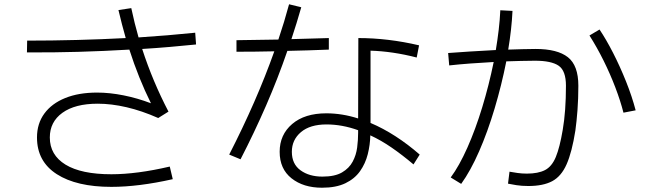

<svg xmlns="http://www.w3.org/2000/svg" viewBox="-20 -837 3040 898"><path d="M501 37Q338 37 245.5 -22.5Q153 -82 153 -194Q153 -259 187.5 -306Q222 -353 285 -378.5Q348 -404 434 -404Q493 -404 558 -391Q623 -378 686 -354Q628 -471 585 -605Q467 -598 345.5 -594.5Q224 -591 106 -592L107 -647Q221 -647 338 -650Q455 -653 568 -659Q550 -722 534 -790L594 -799Q609 -728 628 -662Q767 -671 893 -684L897 -629Q838 -623 774.5 -617.5Q711 -612 645 -608Q670 -531 700.5 -458.5Q731 -386 768 -315L720 -285Q643 -319 572 -335.5Q501 -352 437 -352Q331 -352 272 -309.5Q213 -267 213 -194Q213 -112 286.5 -67Q360 -22 501 -22Q620 -22 774 -58L788 1Q708 19 636 28Q564 37 501 37Z M1105 -92 1052 -114Q1116 -239 1168.5 -359Q1221 -479 1263 -597Q1219 -596 1174.5 -595.5Q1130 -595 1086 -595V-649Q1135 -650 1184 -650.5Q1233 -651 1282 -652Q1310 -735 1332 -817L1389 -803Q1368 -729 1343 -654Q1387 -655 1430.5 -656.5Q1474 -658 1518 -659V-605Q1470 -603 1421.5 -601.5Q1373 -600 1324 -599Q1280 -471 1225 -344.5Q1170 -218 1105 -92ZM1943 -114 1914 -68Q1862 -112 1812 -146.5Q1762 -181 1712 -204Q1711 -159 1700 -115.5Q1689 -72 1664 -36.5Q1639 -1 1595.5 20Q1552 41 1486 41Q1399 41 1343.5 -3Q1288 -47 1288 -127Q1288 -207 1346.5 -257Q1405 -307 1506 -307Q1580 -307 1655 -283L1656 -659Q1795 -659 1940 -625L1929 -568Q1816 -597 1713 -600V-262Q1772 -237 1830 -199.5Q1888 -162 1943 -114ZM1345 -127Q1345 -70 1385.5 -40.5Q1426 -11 1488 -11Q1546 -11 1579.5 -30.5Q1613 -50 1629.5 -81Q1646 -112 1650.5 -147.5Q1655 -183 1655 -216V-228Q1580 -255 1507 -255Q1430 -255 1387.5 -219Q1345 -183 1345 -127Z M2137 23 2088 -7Q2128 -61 2166 -146.5Q2204 -232 2235.5 -335.5Q2267 -439 2289 -547Q2233 -544 2179.5 -540Q2126 -536 2081 -531L2076 -589Q2118 -592 2176.5 -596Q2235 -600 2299 -603Q2307 -651 2312.5 -697.5Q2318 -744 2320 -789L2377 -786Q2373 -701 2357 -605Q2391 -606 2423 -607Q2455 -608 2485 -608Q2587 -608 2636 -569.5Q2685 -531 2685 -436Q2685 -376 2681 -322.5Q2677 -269 2671 -226Q2655 -125 2630 -68.5Q2605 -12 2562.5 10.5Q2520 33 2451 33Q2420 33 2395 29Q2370 25 2356 22L2363 -34Q2380 -31 2400.5 -28Q2421 -25 2444 -25Q2497 -25 2529 -41.5Q2561 -58 2579.5 -102.5Q2598 -147 2612 -230Q2627 -317 2627 -436Q2627 -506 2593 -529.5Q2559 -553 2482 -553Q2450 -553 2416 -552Q2382 -551 2348 -550Q2326 -439 2293.5 -330Q2261 -221 2221 -129.5Q2181 -38 2137 23ZM2896 -310Q2882 -365 2858 -428Q2834 -491 2803 -553.5Q2772 -616 2737 -671L2784 -699Q2815 -653 2847.5 -589.5Q2880 -526 2908 -456Q2936 -386 2953 -321Z"/></svg>

Font: Murecho Light
Style: Regular
Weight: 300
Designer: Neil Summerour
Foundry: Positype
Version: Version 1.010; ttfautohint (v1.8.3)